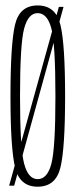

<svg xmlns="http://www.w3.org/2000/svg" viewBox="-20 -700 271 724"><path d="M14.5 0H33.5L219.5 -674H202ZM122 4Q190.5 4 208 -68.8Q225.5 -141.5 225.5 -337Q225.5 -532 208 -605.8Q190.5 -679.5 122 -679.5Q53.5 -679.5 36.5 -606.2Q19.5 -533 19.5 -337Q19.5 -141.5 36.8 -68.8Q54 4 122 4ZM122 -24.5Q86.5 -24.5 71 -82.8Q55.5 -141 55.5 -337Q55.5 -534 71 -592.2Q86.5 -650.5 122 -650.5Q158.5 -650.5 173.8 -592.2Q189 -534 189 -337Q189 -141 173.8 -82.8Q158.5 -24.5 122 -24.5Z"/></svg>

Font: Anybody ExtraCondensed ExtraLight
Style: Regular
Weight: 250
Width: 2
Version: Version 1.113;gftools[0.9.25]